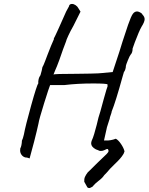

<svg xmlns="http://www.w3.org/2000/svg" viewBox="-20 -720 753 973"><path d="M713 -623Q713 -609 697 -584Q685 -563 663 -505Q654 -478 652 -474Q652 -453 642 -443Q638 -439 628 -414.5Q618 -390 618 -386Q618 -378 615 -368.5Q612 -359 608 -355L601 -331Q566 -204 546 -155Q546 -150 541 -137Q536 -124 536 -119Q534 -112 527 -91Q520 -70 520 -66L507 -8H516Q541 -7 567 -17Q580 -10 593.5 10Q607 30 611 47Q610 49 608.5 54Q607 59 604 63Q593 82 561 112Q538 135 538 135Q530 145 521 154.5Q512 164 508 168Q499 182 479 197Q461 211 453 221Q450 227 437 232Q436 233 432 233Q425 233 422 228L407 201Q406 187 410.5 176.5Q415 166 425 153Q425 154 473 106L521 60Q530 51 530 45Q530 41 527 36Q526 35 524 35Q520 35 516 37.5Q512 40 511 40Q501 45 491 45Q482 45 477 41Q468 38 466 37Q442 24 442 7Q442 -4 451 -22Q454 -27 470 -87L479 -124Q485 -140 506 -219Q523 -280 525 -282V-292Q522 -297 452 -297Q373 -297 307 -289H260H234Q229 -278 203.5 -196.5Q178 -115 175 -94Q168 -61 153 -2.5Q138 56 130 83Q128 82 122 80Q116 78 109 78Q97 75 89.5 65Q82 55 82 42Q82 35 83 31Q86 28 88.5 15.5Q91 3 91 -7Q94 -13 96 -19.5Q98 -26 101 -38Q109 -82 138 -186Q167 -290 174 -297V-308Q174 -311 176 -320Q178 -329 185 -339Q189 -351 191.5 -362.5Q194 -374 195 -380Q199 -385 208.5 -410Q218 -435 221 -443Q228 -462 238.5 -487.5Q249 -513 253 -521V-526Q255 -528 263.5 -546.5Q272 -565 278 -578Q285 -594 315 -661Q318 -668 324.5 -678.5Q331 -689 331 -693Q335 -700 345 -700Q354 -700 363.5 -693.5Q373 -687 378 -677L388 -661L352 -589Q337 -563 326 -539Q315 -515 315 -511Q311 -501 299.5 -470Q288 -439 281 -417Q276 -402 269 -385.5Q262 -369 259 -362Q251 -344 251 -342Q251 -346 371 -346Q390 -346 438.5 -347Q487 -348 499 -350L551 -355L585 -458Q595 -493 629 -594Q644 -637 653 -649.5Q662 -662 675 -662Q680 -662 689.5 -657.5Q699 -653 702 -646Q713 -635 713 -623Z"/></svg>

Font: Caveat
Style: Regular
Weight: 400
Designer: Pablo Impallari
Foundry: Pablo Impallari
Version: Version 1.500; ttfautohint (v1.6)